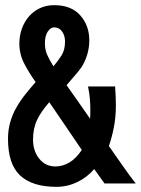

<svg xmlns="http://www.w3.org/2000/svg" viewBox="-20 -727 546 744"><path d="M426 -392Q429 -350 429 -319Q429 -274 421.5 -235Q414 -196 402 -161Q413 -145 426.5 -126Q440 -107 453.5 -87.5Q467 -68 480.5 -49.5Q494 -31 506 -16H385L345 -72Q318 -40 279.5 -21.5Q241 -3 199 -3Q105 -3 58 -47Q11 -91 11 -189Q11 -223 19.5 -253Q28 -283 43 -309.5Q58 -336 77.5 -360.5Q97 -385 118 -409Q95 -441 75 -478.5Q55 -516 55 -558Q55 -588 64.5 -615Q74 -642 91.5 -662.5Q109 -683 134 -695Q159 -707 190 -707Q256 -707 291 -667.5Q326 -628 326 -571Q326 -542 318 -515.5Q310 -489 296 -467Q284 -450 268.5 -432.5Q253 -415 238 -397Q263 -362 284.5 -331Q306 -300 329 -267Q330 -276 330 -286Q330 -296 330 -307Q330 -324 328 -346.5Q326 -369 321 -392ZM171 -331Q140 -296 124 -263Q108 -230 108 -186Q108 -142 132 -112Q156 -82 195 -82Q223 -82 249 -97.5Q275 -113 297 -146ZM154 -560Q154 -533 163.5 -513Q173 -493 187 -470Q204 -490 218 -511.5Q232 -533 232 -566Q232 -589 220.5 -605Q209 -621 190 -621Q176 -621 165 -604.5Q154 -588 154 -560Z"/></svg>

Font: D2Coding
Style: Bold
Weight: 700
Monospace: yes
Designer: Yong-Rak Park; Jeong-Hwan Yoon; Sang-Min Lee;
Foundry: NHN Corporation
Version: Version 1.3.2; Build 20180524